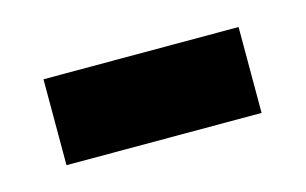

<svg xmlns="http://www.w3.org/2000/svg" viewBox="-33 -384 368 231"><g transform="rotate(-15 151.0 -268.5)"><path d="M29 -215V-322H272V-215Z"/></g></svg>

Font: Noto Sans Condensed SemiBold
Style: Regular
Weight: 600
Width: 3
Designer: Monotype Design Team
Foundry: Monotype Imaging Inc.
Version: Version 2.013; ttfautohint (v1.8.4.7-5d5b)